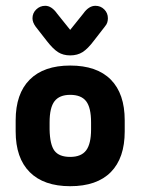

<svg xmlns="http://www.w3.org/2000/svg" viewBox="-20 -631 485 662"><path d="M34 -216V-178Q34 -86 82.5 -37.5Q131 11 222 11Q314 11 362 -37.5Q410 -86 410 -178V-216Q410 -308 362 -356.5Q314 -405 222 -405Q131 -405 82.5 -356.5Q34 -308 34 -216ZM294 -209V-185Q294 -135 277 -112.5Q260 -90 222 -90Q184 -90 168 -111Q152 -132 151 -185V-209Q151 -260 168 -282Q185 -304 222 -304Q260 -304 277 -282Q294 -260 294 -209ZM222 -528 177 -584Q158 -611 136 -611Q118 -611 105 -598.5Q92 -586 92 -568Q92 -554 103 -539L142 -489Q163 -462 180.5 -451Q198 -440 222 -440Q247 -440 265 -451.5Q283 -463 304 -491L342 -540Q348 -547 350 -554Q352 -561 352 -568Q352 -586 339.5 -598.5Q327 -611 309 -611Q286 -611 267 -584Z"/></svg>

Font: Beiruti
Style: Bold
Weight: 700
Designer: Arlette Boutros
Foundry: Boutros
Version: Version 1.41